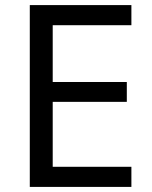

<svg xmlns="http://www.w3.org/2000/svg" viewBox="-20 -734 596 754"><path d="M496 0V-79H187V-334H478V-412H187V-635H496V-714H97V0Z"/></svg>

Font: Noto Sans Cypriot
Style: Regular
Weight: 400
Designer: Monotype Design Team
Foundry: Monotype Imaging Inc.
Version: Version 2.002